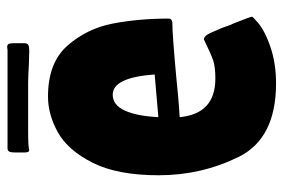

<svg xmlns="http://www.w3.org/2000/svg" viewBox="-144 -604 771 522"><g transform="rotate(-90 241.0 -343.5)"><path d="M25 -297Q25 -409 59 -476.5Q93 -544 141.5 -571Q190 -598 239 -598Q331 -598 377.5 -545Q424 -492 437.5 -421.5Q451 -351 451 -269Q451 -262 441 -260Q408 -260 289 -249Q270 -247 243 -244.5Q216 -242 183 -240Q192 -143 288 -143Q320 -143 337.5 -149Q355 -155 394 -174Q401 -174 406.5 -166Q412 -158 422 -133Q425 -128 429.5 -114Q434 -100 438 -93Q457 -45 456 -43Q454 -39 445 -32Q424 -11 377.5 5.5Q331 22 275 22Q125 22 75 -79.5Q25 -181 25 -297ZM299 -308Q291 -422 244 -422Q216 -422 201 -389.5Q186 -357 183 -298ZM87 -662V-689Q87 -699 89.5 -703.5Q92 -708 98 -708H366L373 -709Q380 -709 382 -705Q384 -701 384 -692V-662Q384 -655 380 -652Q376 -649 362 -649L326 -650Q292 -652 278 -652H146Q100 -652 95 -649Q90 -649 88.5 -652Q87 -655 87 -662Z"/></g></svg>

Font: Barriecito
Style: Regular
Weight: 400
Designer: Pablo Cosgaya & Sergio Jiménez
Foundry: Pablo Cosgaya & Sergio Jiménez
Version: Version 1.001